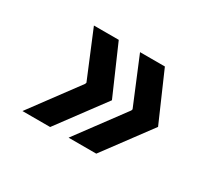

<svg xmlns="http://www.w3.org/2000/svg" viewBox="-88 -646 775 703"><g transform="rotate(30 300.0 -295.0)"><path d="M258 -94 407 -295 409 -301 328 -496H433L522 -292L375 -94ZM63 -94 212 -295 214 -301 133 -496H238L327 -292L180 -94Z"/></g></svg>

Font: DM Mono Medium
Style: Italic
Weight: 500
Italic angle: -10°
Designer: Colophon Foundry
Foundry: Colophon Foundry
Version: Version 1.000; ttfautohint (v1.8.2.53-6de2)